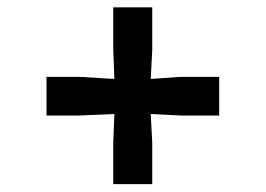

<svg xmlns="http://www.w3.org/2000/svg" viewBox="-20 -574 709 512"><path d="M282 -83V-193L285 -270L193 -266H104V-369H193L285 -363.5L282 -442V-554.5H386V-442L382 -363.5L460.5 -369H564.5V-266H460.5L382 -270L386 -193V-83Z"/></svg>

Font: Merriweather 24pt Black
Style: Regular
Weight: 900
Designer: Eben Sorkin
Foundry: Eben Sorkin
Version: Version 2.100